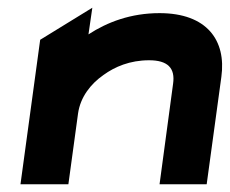

<svg xmlns="http://www.w3.org/2000/svg" viewBox="-20 -477 595 497"><path d="M553 -278C566 -372 516 -443 393 -443C319 -443 258 -420 209 -388L219 -457L84 -374L33 0H157L182 -183C188 -226 215 -260 248 -283C277 -304 316 -321 366 -321C414 -321 434 -301 428 -260L393 0H515Z"/></svg>

Font: Charger
Style: HemiRT
Weight: 900
Designer: Jasper
Foundry: Cannot Into Space Fonts
Version: Version 0.99